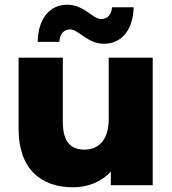

<svg xmlns="http://www.w3.org/2000/svg" viewBox="-20 -787 732 816"><path d="M290 9C352 9 410 -13 451 -58V0H629V-542H442V-280C442 -189 396 -151 339 -151C281 -151 247 -184 247 -269V-542H59V-239C59 -67 156 9 290 9ZM422 -601C499 -601 546 -663 548 -756H456C454 -725 437 -706 410 -706C374 -706 337 -767 266 -767C189 -767 142 -705 140 -609H232C234 -642 251 -662 278 -662C314 -662 351 -601 422 -601Z"/></svg>

Font: Montserrat-Alt1 ExtBd
Style: Regular
Weight: 800
Designer: Differentunic
Foundry: Differentunic
Version: Version 7.222